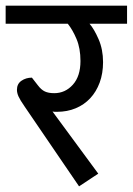

<svg xmlns="http://www.w3.org/2000/svg" viewBox="-30 -650 470 680"><path d="M318 -35 250 10 57 -273Q41 -296 35.5 -308.5Q30 -321 30 -332Q30 -353 46 -364Q62 -375 83 -375L104 -348Q116 -332 129 -326Q142 -320 162 -320Q201 -320 228 -350Q255 -380 255 -434Q255 -479 241 -512Q227 -545 210 -566H-10V-630H420V-566H287Q303 -548 319 -511.5Q335 -475 335 -430Q335 -390 323 -357.5Q311 -325 289.5 -302Q268 -279 238 -266.5Q208 -254 172 -254Q167 -254 164 -254Q161 -254 156 -255Z"/></svg>

Font: Ek Mukta
Style: Regular
Weight: 400
Designer: Girish Dalvi and Yashodeep Gholap
Foundry: Ek Type
Version: Version 2.538;PS 1.001;hotconv 16.6.51;makeotf.lib2.5.65220;